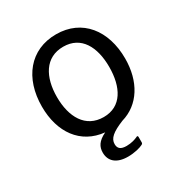

<svg xmlns="http://www.w3.org/2000/svg" viewBox="-163 -649 891 938"><g transform="rotate(-30 282.5 -180.0)"><path d="M354 1C458 -29 518 -127 518 -256C518 -414 431 -527 284 -527C137 -527 48 -415 48 -255C48 -110 122 -5 253 8C207 30 193 56 193 88C193 136 226 167 291 167C327 167 361 158 376 150C381 147 383 145 383 139V110C383 103 380 100 372 105C361 110 339 118 311 118C278 118 264 106 264 81C264 49 290 27 354 1ZM135 -259C135 -371 182 -457 284 -457C385 -457 430 -372 430 -259C430 -147 386 -60 285 -60C182 -60 135 -147 135 -259Z"/></g></svg>

Font: United Sans
Style: Regular
Weight: 400
Designer: Pablo Impallari, Rodrigo Fuenzalida (Modified by Dan O. Williams)
Version: Version 1.000;PS 001.000;hotconv 1.0.88;makeotf.lib2.5.64775